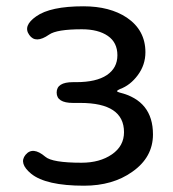

<svg xmlns="http://www.w3.org/2000/svg" viewBox="-20 -577 550 610"><path d="M247 13Q126 13 79 -25Q39 -58 61 -85Q84 -113 124 -79Q146 -60 239 -60Q297 -60 335.5 -86.5Q374 -113 374 -157Q374 -250 235 -250H212Q160 -250 160 -283Q160 -316 212 -316H222Q286 -316 319.5 -338.5Q353 -361 353 -401.5Q353 -442 322.5 -463Q292 -484 240 -484Q160 -484 136 -467Q93 -437 73 -466Q52 -495 95 -525Q140 -557 245 -557Q329 -557 383 -521Q442 -481 442 -411Q442 -371 418 -338.5Q394 -306 361 -294Q352 -290 352 -287.5Q352 -285 360 -283Q466 -257 466 -150Q466 -77 400 -31Q338 13 247 13Z"/></svg>

Font: Resource Han Rounded JP
Style: Regular
Weight: 400
Designer: Cyano Hao (round all glyphs); Ryoko NISHIZUKA 西塚涼子 (kana, bopomofo & ideographs); Paul D. Hunt (Latin, Greek & Cyrillic)
Foundry: Cyano Hao
Version: 0.990